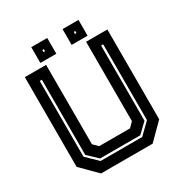

<svg xmlns="http://www.w3.org/2000/svg" viewBox="-191 -969 1045 1106"><g transform="rotate(-30 332.0 -415.5)"><path d="M160.5 0 57.5 -103V-700H199V-172L229.5 -141.5H434.5L465 -172V-700H606.5V-103L503.5 0ZM194 -63.5H471L543 -134V-638H529V-138L466 -77.5H199L135 -138V-638H121V-134ZM384 -726V-831H490V-726ZM176 -726V-831H282V-726ZM223 -771H233V-785H223ZM432 -771H442V-785H432Z"/></g></svg>

Font: Tourney Thin
Style: Regular
Weight: 100
Designer: Tyler Finck
Foundry: Etcetera Type Co
Version: Version 1.015